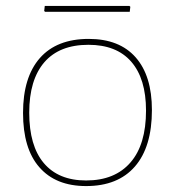

<svg xmlns="http://www.w3.org/2000/svg" viewBox="-20 -627 593 651"><path d="M280.8 -495.1Q384.8 -495.1 439.9 -432.6Q495.1 -370.1 495.1 -253.9Q495.1 -128.9 437.5 -62.5Q379.9 3.9 272 3.9Q168.9 3.9 113.3 -60.1Q58.1 -123 58.1 -244.1Q58.1 -365.2 115.2 -430.2Q172.4 -495.1 280.8 -495.1ZM279.8 -475.1Q181.6 -475.1 130.4 -416Q79.1 -356.4 79.1 -245.1Q79.1 -132.8 128.4 -74.2Q178.2 -15.1 272 -15.1Q369.6 -15.1 422.4 -76.2Q475.1 -136.7 475.1 -252Q475.1 -360.4 424.8 -418Q375 -475.1 279.8 -475.1ZM419.9 -586.9H132.8L129.9 -589.8L131.8 -606.9H418.9L421.9 -604Z"/></svg>

Font: Datalegreya
Style: Gradient
Weight: 400
Designer: Figs Lab
Foundry: Figs Lab
Version: Version 1.002;PS 001.002;hotconv 1.0.70;makeotf.lib2.5.58329